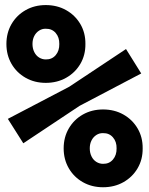

<svg xmlns="http://www.w3.org/2000/svg" viewBox="-20 -749 602 776"><path d="M165 -414.1Q119.6 -414.1 83.5 -434.6Q47.4 -455.1 26.6 -490.7Q5.9 -526.4 5.9 -571.3Q5.9 -616.2 26.6 -651.9Q47.4 -687.5 83.5 -708Q119.6 -728.5 165 -728.5Q210.9 -728.5 247.3 -708Q283.7 -687.5 304.7 -651.9Q325.7 -616.2 325.2 -571.3Q325.7 -526.4 304.7 -490.7Q283.7 -455.1 247.3 -434.6Q210.9 -414.1 165 -414.1ZM165 -508.8Q189.9 -508.3 205.1 -526.1Q220.2 -543.9 219.7 -571.3Q220.2 -598.1 205.1 -615.7Q189.9 -633.3 165 -632.8Q150.4 -633.3 137.9 -625.2Q125.5 -617.2 118.4 -603.3Q111.3 -589.4 111.3 -571.3Q111.3 -553.2 118.4 -538.8Q125.5 -524.4 137.9 -516.6Q150.4 -508.8 165 -508.8ZM396.5 7.8Q351.1 7.8 314.9 -12.7Q278.8 -33.2 258.1 -68.8Q237.3 -104.5 237.3 -149.4Q237.3 -194.3 258.1 -230Q278.8 -265.6 314.9 -286.1Q351.1 -306.6 396.5 -306.6Q442.4 -306.6 478.8 -286.1Q515.1 -265.6 536.1 -230Q557.1 -194.3 556.6 -149.4Q557.1 -104.5 536.1 -68.8Q515.1 -33.2 478.8 -12.7Q442.4 7.8 396.5 7.8ZM396.5 -86.9Q421.4 -86.4 436.5 -104.2Q451.7 -122.1 451.2 -149.4Q451.7 -176.3 436.5 -193.8Q421.4 -211.4 396.5 -210.9Q381.8 -211.4 369.4 -203.4Q356.9 -195.3 349.9 -181.4Q342.8 -167.5 342.8 -149.4Q342.8 -131.3 349.9 -116.9Q356.9 -102.5 369.4 -94.7Q381.8 -86.9 396.5 -86.9ZM74.2 -169.9 11.7 -268.6 259.8 -398.4 489.3 -550.8 550.8 -452.1 301.8 -321.3Z"/></svg>

Font: Reddit Mono Black
Style: Regular
Weight: 900
Monospace: yes
Designer: Stephen Hutchings
Foundry: Reddit
Version: Version 1.014